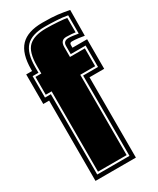

<svg xmlns="http://www.w3.org/2000/svg" viewBox="-166 -682 608 737"><g transform="rotate(-30 138.0 -314.0)"><path d="M29 0V-356H3V-487H29V-494Q29 -564 59.5 -596Q90 -628 156 -628Q199 -628 223 -625Q247 -622 273 -617L272 -503Q262 -505 247 -507Q232 -509 218 -509Q208 -509 208 -499V-487H273V-356H208V0ZM47 -18H190V-374H256V-469H190V-505Q190 -527 214 -527Q223 -527 233 -525.5Q243 -524 256 -522V-603Q234 -607 207 -608.5Q180 -610 156 -610Q98 -610 72.5 -583Q47 -556 47 -494V-469H21V-374H47ZM55 -26V-382H29V-461H55V-494Q55 -556 79.5 -579Q104 -602 156 -602Q182 -602 210 -600Q238 -598 248 -596V-532Q242 -533 231.5 -534Q221 -535 208 -535Q182 -535 182 -505V-461H248V-382H182V-26Z"/></g></svg>

Font: Alumni Sans Collegiate One SC
Style: Regular
Weight: 400
Designer: Robert E. Leuschke
Foundry: Robert E. Leuschke
Version: Version 1.100